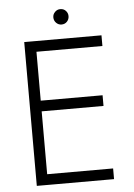

<svg xmlns="http://www.w3.org/2000/svg" viewBox="-57 -887 649 931"><g transform="rotate(-5 267.0 -422.0)"><path d="M113 0H460V-52H113ZM113 -648H460V-700H113ZM113 -358H440V-410H113ZM84 -700V0H139V-700ZM235 -807Q235 -791 246 -780Q257 -769 272 -769Q288 -769 298.5 -780Q309 -791 309 -807Q309 -822 298.5 -833Q288 -844 272 -844Q257 -844 246 -833Q235 -822 235 -807Z"/></g></svg>

Font: Jost Light
Style: Regular
Weight: 300
Version: Version 3.710